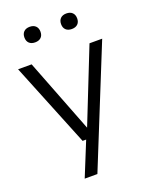

<svg xmlns="http://www.w3.org/2000/svg" viewBox="-176 -854 917 1166"><g transform="rotate(-20 282.0 -270.5)"><path d="M472 -542.5H554L245.5 220H163.5L253 0H230L10.5 -542.5H98L283 -66ZM112.5 -710.5Q112.5 -734 126.2 -747.5Q140 -761 164.5 -761Q189 -761 202.8 -747.5Q216.5 -734 216.5 -710.5Q216.5 -687 202.8 -673.8Q189 -660.5 164.5 -660.5Q140 -660.5 126.2 -673.8Q112.5 -687 112.5 -710.5ZM349.5 -710.5Q349.5 -734 363.2 -747.5Q377 -761 401.5 -761Q426 -761 439.8 -747.5Q453.5 -734 453.5 -710.5Q453.5 -687 439.8 -673.8Q426 -660.5 401.5 -660.5Q377 -660.5 363.2 -673.8Q349.5 -687 349.5 -710.5Z"/></g></svg>

Font: Encode Sans Semi Expanded
Style: Regular
Weight: 400
Width: 6
Designer: Multiple Designers
Foundry: Impallari Type
Version: Version 2.000